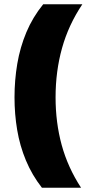

<svg xmlns="http://www.w3.org/2000/svg" viewBox="-20 -760 408 900"><path d="M176.5 120Q130 60.5 101.5 -8Q73 -76.5 60.5 -151Q48 -225.5 48 -303.5Q48 -384 61 -461Q74 -538 103.5 -608.5Q133 -679 182.5 -740H366Q301 -643 270.8 -534.5Q240.5 -426 240.5 -303.5Q240.5 -185.5 269.2 -80.2Q298 25 360 120Z"/></svg>

Font: Encode Sans SC ExtraBold
Style: Regular
Weight: 800
Version: Version 3.002